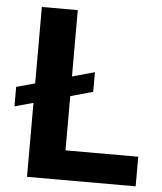

<svg xmlns="http://www.w3.org/2000/svg" viewBox="-52 -773 690 819"><g transform="rotate(5 293.0 -363.5)"><path d="M343.8 -469.8 247.9 -443.2V-727.3H94.1V-400.2L14.6 -378.2V-294.7L94.1 -316.8V0H559.3V-126.8H247.9V-359L343.8 -385.7Z"/></g></svg>

Font: Magic Ui Pro
Style: Bold
Weight: 700
Designer: Stefan Endress, Andreas Faust
Version: Version 1.000;FEAKit 1.0